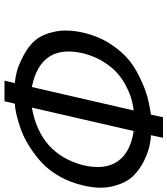

<svg xmlns="http://www.w3.org/2000/svg" viewBox="36 -802 764 877"><g transform="rotate(90 418.5 -363.0)"><path d="M471 -126Q683 -164 734 -360Q758 -460 715 -520Q674 -577 578 -591ZM484 -591Q467 -590 440 -583Q415 -577 382 -561Q346 -544 319 -521Q289 -496 263 -455Q237 -415 223 -360Q178 -166 377 -126ZM359 -48Q330 -51 304 -58Q275 -66 233 -88Q189 -111 164 -141Q136 -174 124 -231Q112 -288 129 -362Q146 -434 183 -489Q219 -543 262 -576Q298 -604 355 -629Q399 -649 439 -658Q469 -665 503 -670L515 -725H609L597 -670Q614 -670 643 -664Q673 -658 713 -639Q753 -620 785 -587Q815 -556 830 -497Q845 -438 827 -362Q813 -301 785 -252Q757 -203 721 -170Q690 -141 647 -114Q607 -89 571 -76Q530 -62 504 -56Q474 -49 453 -48L442 -1H348Z"/></g></svg>

Font: Miedinger
Style: Italic
Weight: 400
Italic angle: -13°
Version: Version 001.000